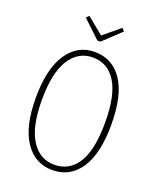

<svg xmlns="http://www.w3.org/2000/svg" viewBox="-159 -968 886 1074"><g transform="rotate(20 283.5 -431.0)"><path d="M380.9 -872.1 396 -856 292 -757.8H272.9L168.9 -856L184.1 -872.1L283.2 -791ZM283.2 -692.9Q387.7 -692.9 447.8 -604.7Q507.8 -516.6 507.8 -339.8Q507.8 -168.9 448.2 -79.6Q388.7 9.8 283.2 9.8Q180.2 9.8 119.6 -79.3Q59.1 -168.5 59.1 -338.9Q59.1 -512.2 119.9 -602.5Q180.7 -692.9 283.2 -692.9ZM283.2 -660.2Q196.3 -660.2 145.8 -580.6Q95.2 -501 95.2 -338.9Q95.2 -180.7 146 -101.3Q196.8 -22 283.2 -22Q373.5 -22 422.4 -100.3Q471.2 -178.7 471.2 -339.8Q471.2 -502.9 421.6 -581.5Q372.1 -660.2 283.2 -660.2Z"/></g></svg>

Font: Fira Sans Compressed UltraLight
Style: Regular
Weight: 200
Width: 1
Designer: Carrois Corporate & Edenspiekermann AG
Foundry: Carrois Corporate GbR & Edenspiekermann AG
Version: Version 4.203;PS 004.203;hotconv 1.0.88;makeotf.lib2.5.64775